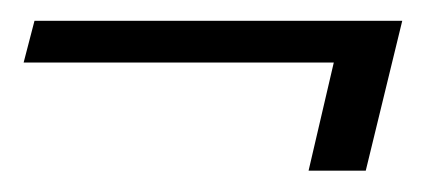

<svg xmlns="http://www.w3.org/2000/svg" viewBox="-20 -238 417 182"><path d="M2.4 -178.7 12.7 -218.3H361.3L326.7 -76.2H272.5L296.4 -178.7Z"/></svg>

Font: Niconne
Style: Regular
Weight: 400
Designer: Vernon Adams
Foundry: Vernon Adams
Version: Version 1.002